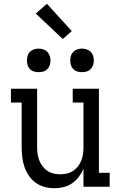

<svg xmlns="http://www.w3.org/2000/svg" viewBox="-20 -991 640 1019"><path d="M268 8Q242 8 216 1Q190 -6 169 -21.5Q148 -37 133 -59Q118 -81 109.5 -106Q101 -131 98 -157.5Q95 -184 95 -210V-447H38V-520H177V-210Q177 -192 179.5 -174Q182 -156 188.5 -139.5Q195 -123 206 -108.5Q217 -94 232 -84Q247 -74 264.5 -70Q282 -66 300 -66Q318 -66 335.5 -70Q353 -74 368 -84Q383 -94 394 -108.5Q405 -123 411.5 -139.5Q418 -156 420.5 -174Q423 -192 423 -210V-447H366V-520H505V-74H562V0H423V-95Q413 -72 398 -52Q383 -32 362.5 -18Q342 -4 317.5 2Q293 8 268 8ZM415 -608Q402 -608 390 -611.5Q378 -615 369 -624Q360 -633 356.5 -645Q353 -657 353 -670Q353 -683 356.5 -695Q360 -707 369 -716Q378 -725 390 -729Q402 -733 415 -733Q428 -733 440 -729Q452 -725 461 -716Q470 -707 474 -695Q478 -683 478 -670Q478 -657 474 -645Q470 -633 461 -624Q452 -615 440 -611.5Q428 -608 415 -608ZM185 -608Q172 -608 160 -611.5Q148 -615 139 -624Q130 -633 126.5 -645Q123 -657 123 -670Q123 -683 126.5 -695Q130 -707 139 -716Q148 -725 160 -729Q172 -733 185 -733Q198 -733 210 -729Q222 -725 231 -716Q240 -707 244 -695Q248 -683 248 -670Q248 -657 244 -645Q240 -633 231 -624Q222 -615 210 -611.5Q198 -608 185 -608ZM313 -784 170 -919 229 -971 361 -826Z"/></svg>

Font: Iosevka Plex Etoile
Style: Regular
Weight: 400
Designer: Belleve Invis
Foundry: Belleve Invis
Version: Version 25.1.1; ttfautohint (v1.8.4)